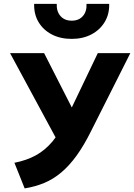

<svg xmlns="http://www.w3.org/2000/svg" viewBox="-20 -980 707 1012"><path d="M110 13 56 -122Q120 -134.5 168.8 -161.2Q217.5 -188 255.8 -233.5Q294 -279 327 -348L495.5 -700H667L459.5 -288Q422.5 -213.5 384 -160.2Q345.5 -107 303.5 -71.5Q261.5 -36 213.8 -16Q166 4 110 13ZM301.5 -203 33 -700H212.5L401.5 -329ZM358 -775Q298 -775 253 -798.5Q208 -822 183.2 -863.5Q158.5 -905 160 -959.5H279Q277.5 -919.5 299 -895.2Q320.5 -871 358 -871Q395.5 -871 416.8 -895.2Q438 -919.5 436 -959.5H555.5Q557 -906 532 -864.2Q507 -822.5 462 -798.8Q417 -775 358 -775Z"/></svg>

Font: Geologica Cursive SemiBold
Style: Regular
Weight: 600
Designer: Sindre Bremnes, Frode Helland
Foundry: Monokrom Skriftforlag AS
Version: Version 1.010;gftools[0.9.28]